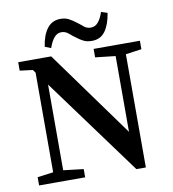

<svg xmlns="http://www.w3.org/2000/svg" viewBox="-87 -861 846 940"><g transform="rotate(-10 336.5 -390.5)"><path d="M32 0V-41L129 -54H151L261 -41V0ZM111 0V-589H161V0ZM411 -570V-612H641V-570L548 -557H527ZM515 4 100 -562 36 -570V-612H200L511 -182V-612H562V4ZM177 -664Q185 -720 209.5 -752.5Q234 -785 276 -785Q300 -785 317 -776Q334 -767 351 -754Q366 -743 381 -730Q396 -717 416 -717Q438 -717 453 -735Q468 -753 478 -784L509 -774Q500 -717 476.5 -684.5Q453 -652 410 -652Q386 -652 369 -660.5Q352 -669 337 -681Q320 -693 304.5 -706.5Q289 -720 269 -720Q248 -720 233 -702Q218 -684 207 -652Z"/></g></svg>

Font: Lisu Bosa SemiBold
Style: Regular
Weight: 600
Designer: David Morse, Annie Olsen, Victor Gaultney, Frank Grießhammer (Latin)
Foundry: SIL International
Version: Version 2.000